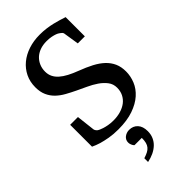

<svg xmlns="http://www.w3.org/2000/svg" viewBox="-290 -760 1100 1100"><g transform="rotate(-45 260.5 -209.5)"><path d="M481.9 -188Q481.9 -149.9 467 -113.3Q452.1 -76.7 419.9 -47.9Q387.7 -19 337.4 -1.5Q287.1 16.1 216.8 16.1Q175.8 16.1 143.3 10.3Q110.8 4.4 87.4 -2.4Q60.5 -10.7 39.1 -21V-198.2H102.1L115.2 -85Q116.2 -79.1 121.3 -72.3Q126.5 -65.4 131.8 -63L140.1 -58.6Q147.5 -55.2 160.2 -51Q172.9 -46.9 191.2 -43.5Q209.5 -40 232.9 -40Q264.6 -40 291.7 -48.1Q318.8 -56.2 338.4 -71.3Q357.9 -86.4 368.9 -108.4Q379.9 -130.4 379.9 -158.2Q379.9 -188.5 362.5 -211.2Q345.2 -233.9 319.1 -251.7Q293 -269.5 262.2 -283.7Q231.4 -297.9 204.1 -311Q173.3 -325.7 145.3 -341.3Q117.2 -356.9 95.9 -377.4Q74.7 -397.9 62.3 -425.5Q49.8 -453.1 49.8 -491.2Q49.8 -535.6 67.4 -571.8Q85 -607.9 116 -633.5Q147 -659.2 189.2 -673.1Q231.4 -687 280.8 -687Q309.1 -687 334.2 -683.6Q359.4 -680.2 381.1 -675Q402.8 -669.9 421.6 -664.1Q440.4 -658.2 457 -652.8V-497.1H399.9L384.8 -592.8Q383.8 -597.7 379.2 -602.5Q374.5 -607.4 370.1 -609.9Q369.1 -610.4 363.8 -614.3Q358.4 -618.2 347.9 -622.1Q337.4 -626 321 -629.4Q304.7 -632.8 282.2 -632.8Q252 -632.8 228 -624Q204.1 -615.2 187.5 -599.4Q170.9 -583.5 161.9 -562Q152.8 -540.5 152.8 -515.1Q152.8 -492.2 161.9 -473.4Q170.9 -454.6 188.7 -438.7Q206.5 -422.9 232.4 -409.2Q258.3 -395.5 292 -382.8Q337.4 -365.7 372.8 -347.2Q408.2 -328.6 432.4 -305.7Q456.5 -282.7 469.2 -254.2Q481.9 -225.6 481.9 -188ZM328.1 142.1Q328.1 168 318.8 189Q309.6 210 293 225.6Q276.4 241.2 253.7 252Q231 262.7 204.1 268.1V237.8Q224.1 231.4 237.8 224.4Q251.5 217.3 260 207Q268.6 196.8 272.5 181.9Q276.4 167 276.4 145H217.3Q216.3 144 213.6 141.1Q210.9 138.2 208.5 133.3Q206.1 128.4 204.1 122.1Q202.1 115.7 202.1 107.9Q202.1 97.7 206.5 88.9Q210.9 80.1 218.8 74Q226.6 67.9 236.3 64.5Q246.1 61 257.3 61Q289.1 61 308.6 82.3Q328.1 103.5 328.1 142.1Z"/></g></svg>

Font: Charis SIL
Style: Regular
Weight: 400
Foundry: SIL International
Version: Version 4.112